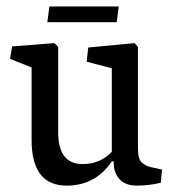

<svg xmlns="http://www.w3.org/2000/svg" viewBox="-20 -565 542 596"><path d="M133.3 -544.9H348.6L342.3 -496.1H127ZM333 -64H327.1Q276.4 11.2 187 11.2Q78.1 11.2 78.1 -130.4V-355.5L11.2 -382.3L17.6 -420.9L148.9 -431.2L160.6 -419.4V-154.8Q160.6 -55.7 236.3 -55.7Q291 -55.7 327.1 -93.8V-353L249 -373.5L253.9 -417.5L397.5 -431.2L408.2 -419.4V-105Q408.2 -87.4 411.4 -75.9Q414.6 -64.5 422.9 -58.1Q431.2 -51.8 438.5 -49.1Q445.8 -46.4 460.9 -43.5L482.9 -38.6L479 2.4Q441.9 11.2 404.8 11.2Q369.6 11.2 351.3 -8.5Q333 -28.3 333 -60.1Z"/></svg>

Font: Neuton
Style: Regular
Weight: 400
Designer: Brian M Zick
Version: Version 1.3